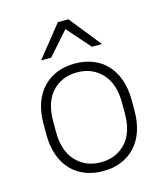

<svg xmlns="http://www.w3.org/2000/svg" viewBox="-108 -793 766 883"><g transform="rotate(-15 275.0 -352.0)"><path d="M275 6Q228 6 189 -9.5Q150 -25 122.5 -54.5Q95 -84 80 -127Q65 -170 65 -225V-275Q65 -330 80 -373Q95 -416 123 -445.5Q151 -475 189.5 -490.5Q228 -506 275 -506Q322 -506 361 -490.5Q400 -475 427.5 -445.5Q455 -416 470 -373Q485 -330 485 -275V-225Q485 -170 470 -127Q455 -84 427 -54.5Q399 -25 360.5 -9.5Q322 6 275 6ZM275 -36Q348 -36 393.5 -84.5Q439 -133 439 -225V-275Q439 -366 393 -415Q347 -464 275 -464Q202 -464 156.5 -415.5Q111 -367 111 -275V-225Q111 -134 157 -85Q203 -36 275 -36ZM275 -670 178 -560H130L250 -710H300L420 -560H372Z"/></g></svg>

Font: PT Root UI Web Light
Style: Regular
Weight: 300
Designer: Vitaly Kuzmin
Foundry: ParaType Ltd.
Version: Version 1.000W